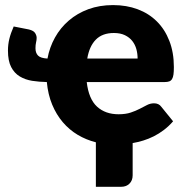

<svg xmlns="http://www.w3.org/2000/svg" viewBox="-20 -546 712 736"><path d="M312.5 -231.5Q320 -166.5 352 -137.2Q384 -108 434.5 -108Q461.5 -108 481 -114.5Q500.5 -121 515.8 -129Q531 -137 543.8 -143.5Q556.5 -150 570.5 -150Q589 -150 598.5 -136.5L643.5 -81Q627 -62 608.2 -47.8Q589.5 -33.5 569.5 -23.5Q549.5 -13.5 529 -7.2Q508.5 -1 488.5 2.5V126Q488.5 146 476.2 158Q464 170 445 170H347.5V-0.5Q310 -10 277.8 -29.2Q245.5 -48.5 220.8 -77.5Q196 -106.5 180 -145Q164 -183.5 159.5 -231.5Q130 -232 103.2 -236.2Q76.5 -240.5 55.8 -253Q35 -265.5 22.8 -289Q10.5 -312.5 10.5 -352Q10.5 -375.5 15.8 -397Q21 -418.5 32.5 -444.5L91 -433Q109 -428.5 114.8 -419Q120.5 -409.5 120.5 -401Q120.5 -392.5 118.2 -383.2Q116 -374 116 -361Q116 -343 125.8 -333Q135.5 -323 162 -321.5Q170 -365 190.8 -402.2Q211.5 -439.5 243.8 -467.2Q276 -495 318.8 -510.8Q361.5 -526.5 413.5 -526.5Q465 -526.5 507.8 -510.5Q550.5 -494.5 581.2 -464Q612 -433.5 629.2 -389.2Q646.5 -345 646.5 -289Q646.5 -271.5 645 -260.5Q643.5 -249.5 639.5 -243Q635.5 -236.5 628.8 -234Q622 -231.5 611.5 -231.5ZM507.5 -321.5Q507.5 -340 502.8 -357.5Q498 -375 487.2 -388.8Q476.5 -402.5 459 -411Q441.5 -419.5 416.5 -419.5Q372.5 -419.5 347.5 -394.2Q322.5 -369 314.5 -321.5Z"/></svg>

Font: Lato
Style: Regular
Weight: 900
Designer: Lukasz Dziedzic with Adam Twardoch and Botio Nikoltchev
Foundry: tyPoland Lukasz Dziedzic
Version: Version 2.010; 2014-09-01; http://www.latofonts.com/; ttfaut